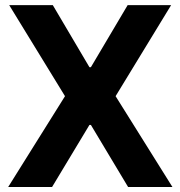

<svg xmlns="http://www.w3.org/2000/svg" viewBox="-20 -748 721 768"><path d="M191.2 -727.5 337.7 -479.3H343.6L490.6 -727.5H664.5L442.4 -363.3L669.7 0H492.4L343.6 -248.2H337.7L188.3 0H12.7L240 -363.3L16.8 -727.5Z"/></svg>

Font: Inter Tight
Style: Regular
Weight: 400
Designer: Rasmus Andersson
Foundry: rsms
Version: Version 3.002